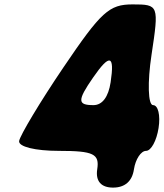

<svg xmlns="http://www.w3.org/2000/svg" viewBox="-20 -903 744 873"><path d="M268 -596C161 -438 71 -287 67 -262C63 -236 140 -217 248 -217C406 -217 433 -203 422 -133C414 -79 440 -50 494 -50C548 -50 581 -79 589 -133C596 -179 621 -217 644 -217C667 -217 692 -263 701 -321C710 -379 699 -425 676 -425C653 -425 650 -529 669 -654C703 -879 702 -883 583 -883C476 -883 440 -850 268 -596ZM483 -529C473 -462 445 -425 405 -425C332 -425 331 -446 403 -550C479 -660 502 -654 483 -529Z"/></svg>

Font: Hussar Skorodowane
Style: Ky
Weight: 700
Foundry: Cannot Into Space Fonts
Version: Version 0.892